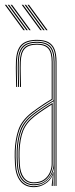

<svg xmlns="http://www.w3.org/2000/svg" viewBox="-22 -770 312 795"><path d="M208 0V-514Q208 -560.8 190.1 -580.9Q172.2 -601 131 -601Q87 -601 68.2 -580.2Q49.5 -559.5 48 -514Q47.2 -490.8 47.8 -463.8Q48.2 -436.8 49 -410H45Q44.2 -436.8 43.8 -464.5Q43.2 -492.2 44 -514Q45.5 -562.8 65.6 -583.9Q85.8 -605 131 -605Q160 -605 177.8 -595.8Q195.5 -586.5 203.8 -566.5Q212 -546.5 212 -514V0ZM118 -7Q147.5 -7 165.5 -21Q183.5 -35 191.8 -54.8Q200 -74.5 200 -91.2V-350.8Q182.8 -340.8 159.2 -325.2Q135.8 -309.8 117.2 -295.2Q79.8 -266.2 66.4 -230.5Q53 -194.8 51 -144.8Q50.5 -129.5 50.8 -121.5Q51 -113.5 52 -90.5Q54 -50.2 71.2 -28.6Q88.5 -7 118 -7ZM118 -11Q90.8 -11 74.4 -31.1Q58 -51.2 56 -90.8Q55 -109.5 54.8 -120Q54.5 -130.5 55 -144.8Q57 -198.2 71.4 -232.1Q85.8 -266 120.2 -292.5Q136.2 -305 157 -319Q177.8 -333 196 -343.8V-91.2Q196 -74.5 188.5 -55.8Q181 -37 163.9 -24Q146.8 -11 118 -11ZM118 -15Q144.8 -15 161 -27.1Q177.2 -39.2 184.6 -57Q192 -74.8 192 -91.2V-336.8Q177.5 -327.8 158.6 -315.1Q139.8 -302.5 122.2 -289Q87.5 -262 74.2 -228.6Q61 -195.2 59 -144.5Q58.5 -129.8 58.8 -122Q59 -114.2 60 -90.8Q62 -54.5 77 -34.8Q92 -15 118 -15ZM118 5Q81.8 5 62 -20.2Q42.2 -45.5 40 -90Q39 -108.5 38.8 -120.2Q38.5 -132 39 -145Q40.8 -192 53.9 -231.8Q67 -271.5 110 -304.8Q121.5 -313.5 135 -323Q148.5 -332.5 163 -342Q177.5 -351.5 192 -360V-514Q192 -552 177.9 -568.5Q163.8 -585 131 -585Q96 -585 80.6 -568.2Q65.2 -551.5 64 -513.5Q63.2 -490.8 63.8 -465.6Q64.2 -440.5 65 -410H61Q60.2 -438 59.8 -465.1Q59.2 -492.2 60 -513.5Q61.2 -552.2 76.9 -570.6Q92.5 -589 131 -589Q166 -589 181 -571.6Q196 -554.2 196 -514V-357.8Q174 -344.8 152.4 -330.2Q130.8 -315.8 112 -301.2Q71.2 -269.5 58 -231.1Q44.8 -192.8 43 -145Q42.5 -129.8 42.8 -121.5Q43 -113.2 44 -90.2Q46.2 -46.2 65.5 -22.6Q84.8 1 118 1Q146.2 1 168 -14.6Q189.8 -30.2 198.8 -57.5H199.8L196.5 -6V0H192.2V-4.8L196.8 -44.5H195.8Q186.2 -21.8 164.4 -8.4Q142.5 5 118 5ZM200.2 0V-10L201.8 -72.2H200.8Q196.2 -45.8 173.9 -24.4Q151.5 -3 118 -3Q86.2 -3 68.2 -25.6Q50.2 -48.2 48 -90.5Q47 -109 46.8 -120Q46.5 -131 47 -144.8Q48.8 -191.8 61.4 -229.2Q74 -266.8 115 -298.5Q128.2 -308.8 143.4 -319Q158.5 -329.2 173.2 -338.6Q188 -348 200 -355V-514Q200 -556.5 184 -574.8Q168 -593 131 -593Q92.2 -593 74.8 -574.6Q57.2 -556.2 56 -513.8Q55.2 -490.5 55.8 -463.8Q56.2 -437 57 -410H53Q52.2 -437.5 51.8 -464.9Q51.2 -492.2 52 -513.8Q53.2 -557.8 71.4 -577.4Q89.5 -597 131 -597Q170 -597 187 -577.8Q204 -558.5 204 -514V0ZM99 -645 22 -750H28L105 -645ZM75 -645 -2 -750H4L81 -645ZM87 -645 10 -750H16L93 -645ZM169 -645 92 -750H98L175 -645ZM145 -645 68 -750H74L151 -645ZM157 -645 80 -750H86L163 -645Z"/></svg>

Font: Big Shoulders Inline Display SC Thin
Style: Regular
Weight: 100
Designer: Patric King
Foundry: XO Type Co
Version: Version 2.002